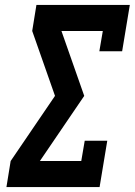

<svg xmlns="http://www.w3.org/2000/svg" viewBox="-20 -755 544 775"><path d="M6 0 23 -105 202 -368 110 -630 127 -735H504L473 -548H381L395 -630H228L320 -368L141 -105H308L322 -187H413L382 0Z"/></svg>

Font: Iosevka Curly Slab XBdObl
Style: Regular
Weight: 800
Italic angle: -9°
Monospace: yes
Designer: Belleve Invis
Foundry: Belleve Invis
Version: Version 11.1.0; ttfautohint (v1.8.3)